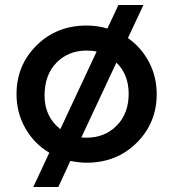

<svg xmlns="http://www.w3.org/2000/svg" viewBox="-20 -642 692 767"><path d="M326 8Q298 8 261 1L213 105H113L177 -32Q116 -68 81 -130Q46 -192 46 -266Q46 -381 126 -460.5Q206 -540 326 -540Q370 -540 409 -528L453 -622H553L491 -490Q545 -452 575.5 -393.5Q606 -335 606 -266Q606 -151 526 -71.5Q446 8 326 8ZM221 -126 366 -436Q349 -440 326 -440Q253 -440 205.5 -391.5Q158 -343 158 -259.5Q158 -176 221 -126ZM326 -92Q399 -92 446.5 -140.5Q494 -189 494 -267Q494 -345 445 -392L305 -93Q312 -92 326 -92Z"/></svg>

Font: Montreal
Style: Regular
Weight: 400
Designer: Julieta Ulanovsky, usr_local_share
Foundry: Julieta Ulanovsky, usr_local_share
Version: Version 2.001